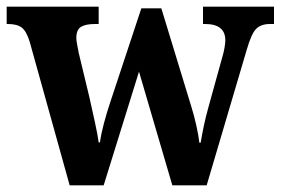

<svg xmlns="http://www.w3.org/2000/svg" viewBox="-23 -556 842 576"><path d="M66 -431Q56 -463 42 -473.5Q28 -484 0 -484H-3V-536H273V-484H262Q234 -484 220 -475.5Q206 -467 206 -442Q206 -434 208.5 -422Q211 -410 213 -398L245 -265Q253 -229 261.5 -190.5Q270 -152 273 -129H277Q280 -153 288.5 -185Q297 -217 306 -244L401 -531H461L551 -236Q559 -211 566 -179.5Q573 -148 575 -128H579Q583 -152 588.5 -178.5Q594 -205 603 -237L644 -385Q648 -398 650.5 -412.5Q653 -427 653 -435Q653 -484 592 -484H586V-536H799V-484H787Q760 -484 745.5 -469.5Q731 -455 717 -406L597 0H494L394 -341L288 0H186Z"/></svg>

Font: Noto Serif Sinhala SemiCondensed
Style: Bold
Weight: 700
Width: 4
Designer: Jelle Bosma - Monotype Design Team
Foundry: Monotype Imaging Inc.
Version: Version 2.007; ttfautohint (v1.8.4.7-5d5b)